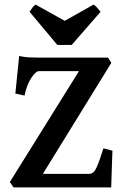

<svg xmlns="http://www.w3.org/2000/svg" viewBox="-20 -817 542 837"><path d="M470.2 -160.2Q469.2 -141.1 468.3 -109.9Q467.3 -78.6 466.3 -48.1Q465.3 -17.6 464.8 0H39.1L22.9 -23.4L324.2 -506.8H149.9Q135.7 -506.8 116.2 -477.1Q96.7 -447.3 86.9 -400.4L46.9 -409.2L63.5 -572.8Q87.9 -567.9 105.2 -566.9Q122.6 -565.9 148.9 -565.9H450.7L465.3 -543L167 -59.1H369.1Q388.7 -59.1 401.1 -86.9Q413.6 -114.7 430.7 -170.4ZM292.5 -621.1H230L108.9 -765.6Q114.3 -773.9 121.1 -783.4Q127.9 -793 135.3 -796.9L262.2 -726.1L387.7 -796.9Q395 -793 403.6 -783.4Q412.1 -773.9 418.5 -765.6Z"/></svg>

Font: Dai Banna SIL SemiBold
Style: Regular
Weight: 600
Designer: Victor Gaultney
Foundry: SIL International
Version: Version 4.000